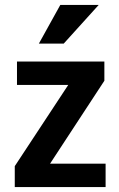

<svg xmlns="http://www.w3.org/2000/svg" viewBox="-20 -760 485 780"><path d="M40 0V-85L279 -448L302 -415H49V-510H404V-432L163 -64L141 -95H409V0ZM239 -583H138L225 -740H381Z"/></svg>

Font: Instrument Sans SemiCondensed SemiBold
Style: Regular
Weight: 600
Width: 4
Designer: Rodrigo Fuenzalida
Foundry: fragTYPE
Version: Version 1.000;gftools[0.9.28]